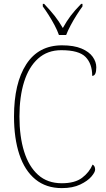

<svg xmlns="http://www.w3.org/2000/svg" viewBox="-20 -957 545 987"><path d="M298 10Q217 10 162 -35Q107 -80 79.5 -163Q52 -246 52 -358Q52 -529 115 -626.5Q178 -724 299 -724Q360 -724 399 -707.5Q438 -691 456.5 -665Q475 -639 475 -611Q475 -567 454 -567Q454 -629 420 -664Q386 -699 295 -699Q224 -699 176 -656Q128 -613 104 -536.5Q80 -460 80 -358Q80 -255 104 -178Q128 -101 176 -58Q224 -15 298 -15Q365 -15 402 -43Q439 -71 456 -111Q469 -104 469 -85Q469 -72 450 -49.5Q431 -27 392.5 -8.5Q354 10 298 10ZM283 -777Q275 -800 261 -826.5Q247 -853 230.5 -879Q214 -905 200 -924V-937H207Q240 -902 261 -875.5Q282 -849 303 -813Q323 -849 343 -875.5Q363 -902 397 -937H404V-924Q390 -905 373.5 -879Q357 -853 343 -826.5Q329 -800 320 -777Z"/></svg>

Font: Noto Serif Georgian SemiCondensed Thin
Style: Regular
Weight: 100
Width: 4
Designer: Monotype Design Team, Akaki Razmadze
Foundry: Google LLC
Version: Version 2.003; ttfautohint (v1.8.4.7-5d5b)